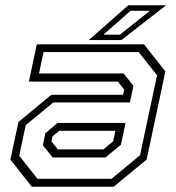

<svg xmlns="http://www.w3.org/2000/svg" viewBox="-20 -708 666 728"><path d="M100.5 0 19.5 -103 50 -245.5 174.5 -348.5H446.5L451 -368L427 -398.5H89.5L119.5 -540H526L607 -437L536 -103L411 0ZM179.5 -111 142.5 -157.5 152 -203 198.5 -242H456L438.5 -159.5L380 -111ZM122 -30H403L511 -119.5L575.5 -422.5L506 -510.5H145L128 -429.5H449L486 -382.5L472.5 -319.5H182L77.5 -233.5L53 -117.5ZM199.5 -141.5H372L409 -172L417.5 -212H204.5L179 -191L175 -172ZM316.5 -556 466.5 -688H610L440 -556ZM372 -576.5H434.5L548.5 -667H475Z"/></svg>

Font: Tourney Light
Style: Italic
Weight: 300
Italic angle: -12°
Version: Version 1.015